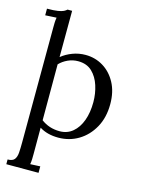

<svg xmlns="http://www.w3.org/2000/svg" viewBox="-145 -837 868 1174"><g transform="rotate(15 288.5 -250.0)"><path d="M15 255V225Q46 225 58 209.5Q70 194 72 166.5Q74 139 74 103L76 -625Q76 -641 76.5 -657Q77 -673 80 -690Q62 -689 44.5 -688Q27 -687 9 -686V-728Q53 -728 77 -732Q101 -736 113 -742Q125 -748 132 -755H161L160 -462Q191 -487 230 -501.5Q269 -516 311 -516Q372 -516 422.5 -485.5Q473 -455 503.5 -398.5Q534 -342 534 -264Q534 -179 499 -116Q464 -53 406.5 -18.5Q349 16 279 16Q209 16 160 -15V149Q160 169 159.5 184.5Q159 200 156 217Q172 216 187.5 215.5Q203 215 219 214V255ZM277 -24Q325 -24 359.5 -53Q394 -82 412.5 -132.5Q431 -183 431 -249Q431 -303 415 -353Q399 -403 365.5 -435Q332 -467 277 -467Q243 -467 212.5 -453Q182 -439 160 -416V-62Q210 -24 277 -24Z"/></g></svg>

Font: Lora
Style: Regular
Weight: 400
Designer: Olga Karpushina, Alexei Vanyashin (Cyrillic)
Foundry: Cyreal
Version: Version 3.005; ttfautohint (v1.8.4.7-5d5b)